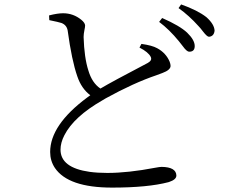

<svg xmlns="http://www.w3.org/2000/svg" viewBox="-20 -810 1040 869"><path d="M611.3 -594.7 620.1 -611.3Q668.9 -604.5 691.4 -591.8Q731.4 -570.3 748 -530.3Q752 -519.5 752 -511.7Q752 -493.2 714.8 -479.5Q705.1 -475.6 688.5 -469.7Q585 -434.6 459 -365.2Q451.2 -360.4 444.3 -356.4Q314.5 -282.2 271.5 -198.2Q253.9 -164.1 253.9 -132.8Q253.9 -50.8 385.7 -32.2Q421.9 -27.3 465.8 -27.3Q559.6 -27.3 682.6 -50.8Q703.1 -54.7 711.9 -54.7Q777.3 -53.7 778.3 -15.6Q778.3 2.9 745.1 13.7Q743.2 14.6 742.2 14.6Q648.4 39.1 487.3 39.1Q289.1 39.1 228.5 -49.8Q207 -82 207 -122.1Q207 -244.1 374 -368.2Q381.8 -374 388.7 -378.9Q348.6 -409.2 330.1 -463.9Q304.7 -536.1 286.1 -672.9Q281.2 -697.3 257.8 -706.1Q246.1 -710 203.1 -718.8L202.1 -740.2Q240.2 -750 265.6 -750Q311.5 -750 347.7 -720.7Q364.3 -707 365.2 -695.3Q365.2 -687.5 362.3 -674.8Q358.4 -655.3 358.4 -642.6Q361.3 -548.8 379.9 -491.2Q396.5 -434.6 434.6 -409.2Q483.4 -438.5 649.4 -525.4Q669.9 -537.1 662.1 -552.7Q651.4 -574.2 611.3 -594.7ZM700.2 -710.9 713.9 -728.5Q793.9 -693.4 827.1 -662.1Q861.3 -628.9 861.3 -601.6Q861.3 -578.1 840.8 -576.2Q837.9 -576.2 835.9 -576.2Q825.2 -576.2 807.6 -600.6Q795.9 -616.2 790 -623Q746.1 -676.8 700.2 -710.9ZM788.1 -773.4 799.8 -790Q874 -763.7 914.1 -732.4Q950.2 -700.2 951.2 -670.9Q948.2 -645.5 925.8 -643.6Q917 -643.6 898.4 -668Q886.7 -683.6 877.9 -692.4Q835.9 -739.3 788.1 -773.4Z"/></svg>

Font: GenYoMin JP Regular
Style: Regular
Weight: 400
Version: Version 1.001;PS 1;hotconv 16.6.51;makeotf.lib2.5.65220 DEVE